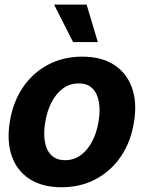

<svg xmlns="http://www.w3.org/2000/svg" viewBox="-20 -797 621 828"><path d="M245.7 10.5Q162.1 10.4 107.4 -25.2Q52.6 -60.8 30.6 -124.6Q8.5 -188.3 22.5 -273Q36.1 -357 78.6 -419.9Q121.1 -482.7 186.7 -517.7Q252.3 -552.7 334.8 -552.7Q417.9 -552.7 472.5 -517.1Q527.1 -481.5 549.5 -417.6Q571.8 -353.7 557.6 -268.8Q544.1 -185.2 501.4 -122.3Q458.7 -59.5 393.3 -24.6Q327.9 10.4 245.7 10.5ZM260.7 -106.2Q299 -106.4 328.6 -128.2Q358.2 -150 377.8 -187.8Q397.5 -225.7 405.1 -273.6Q413 -320.9 406.3 -357.9Q399.7 -394.8 378.2 -416.1Q356.7 -437.4 319.3 -437.1Q281.2 -437.4 251.4 -415.4Q221.6 -393.5 202.1 -355.5Q182.6 -317.6 175 -269.3Q167.1 -222.6 173.5 -185.6Q179.9 -148.6 201.6 -127.5Q223.3 -106.4 260.7 -106.2ZM295.1 -615.6 213.3 -777.1H353.5L401.8 -615.6Z"/></svg>

Font: Inter Tight
Style: Italic
Weight: 400
Italic angle: -9.39999°
Designer: Rasmus Andersson
Foundry: rsms
Version: Version 3.002